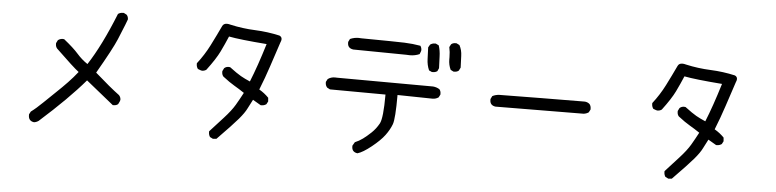

<svg xmlns="http://www.w3.org/2000/svg" viewBox="-46 -963 5093 1260"><g transform="rotate(5 2500.0 -333.0)"><path d="M201 41Q164 36 164 -2V-8L174 -27Q207 -51 251.5 -94.5Q296 -138 331 -171Q366 -204 400.5 -240Q435 -276 464 -313Q429 -339 310 -454Q300 -466 300 -483V-489L310 -509Q324 -520 342 -520L351 -519Q415 -468 446.5 -432Q478 -396 517 -370Q602 -500 688 -715Q702 -725 720 -725H726L745 -715Q756 -703 756 -685Q756 -681 702 -550Q675 -485 579 -319Q681 -229 741 -185Q753 -172 753 -155Q753 -148 741 -126Q730 -116 712 -116H706L524 -263Q415 -135 231 29Q217 39 201 41Z M1380 47 1360 37Q1351 23 1351 6V0Q1392 -45 1439.5 -97Q1487 -149 1510.5 -189Q1534 -229 1556 -271Q1522 -294 1490 -312.5Q1458 -331 1413 -366Q1403 -378 1403 -395V-401L1413 -421Q1425 -432 1442 -432L1452 -431Q1501 -394 1527.5 -379Q1554 -364 1589 -349Q1631 -452 1677 -603Q1498 -617 1427 -631Q1405 -579 1380.5 -528.5Q1356 -478 1298 -401Q1286 -392 1269 -392Q1264 -392 1242 -401Q1232 -415 1232 -432V-438Q1278 -497 1311.5 -563Q1345 -629 1376 -695Q1384 -713 1407 -713Q1417 -713 1431 -709Q1511 -691 1594 -687.5Q1677 -684 1756 -666Q1772 -659 1772 -643Q1772 -634 1766 -621Q1739 -540 1713 -461Q1687 -382 1655 -302Q1690 -282 1718 -253L1720 -229L1710 -210Q1696 -200 1679 -200H1673L1620 -231Q1604 -202 1589.5 -172Q1575 -142 1539 -99.5Q1503 -57 1403 45Z M2333 59Q2296 54 2296 18V12L2310 -12Q2337 -23 2361.5 -41Q2386 -59 2414 -85.5Q2442 -112 2462.5 -148.5Q2483 -185 2483 -341L2117 -343L2098 -353Q2086 -366 2086 -385V-390L2096 -409Q2116 -424 2143 -424Q2144 -424 2159 -423.5Q2174 -423 2789 -421Q2813 -419 2832 -407Q2842 -396 2842 -378V-372L2832 -353Q2814 -341 2793 -341L2562 -345Q2562 -188 2548 -151Q2534 -114 2506.5 -77Q2479 -40 2423.5 4.5Q2368 49 2333 59ZM2780 -515H2773L2754 -524Q2739 -558 2738 -597.5Q2737 -637 2735 -674L2746 -693Q2760 -703 2777 -703H2783L2803 -693Q2814 -660 2815 -620.5Q2816 -581 2818 -544L2809 -524Q2797 -515 2780 -515ZM2920 -530H2914L2895 -540Q2880 -571 2880 -608V-622Q2880 -656 2873 -688L2883 -707Q2894 -717 2912 -717H2918L2938 -707Q2955 -676 2956 -637Q2957 -598 2959 -560L2949 -540Q2938 -530 2920 -530ZM2619 -612 2595 -613 2247 -617Q2209 -622 2209 -658V-664L2219 -684Q2246 -696 2276 -696L2292 -695Q2524 -693 2578 -691Q2632 -689 2683 -680Q2692 -668 2692 -651Q2692 -646 2683 -625Q2654 -612 2619 -612Z M3209 -325Q3172 -330 3172 -366V-372L3182 -392Q3203 -403 3228.5 -404Q3254 -405 3504 -407Q3754 -409 3787 -409Q3807 -409 3822 -396Q3832 -384 3832 -366V-360L3822 -341Q3807 -331 3789 -329Z M4380 47 4360 37Q4351 23 4351 6V0Q4392 -45 4439.5 -97Q4487 -149 4510.5 -189Q4534 -229 4556 -271Q4522 -294 4490 -312.5Q4458 -331 4413 -366Q4403 -378 4403 -395V-401L4413 -421Q4425 -432 4442 -432L4452 -431Q4501 -394 4527.5 -379Q4554 -364 4589 -349Q4631 -452 4677 -603Q4498 -617 4427 -631Q4405 -579 4380.5 -528.5Q4356 -478 4298 -401Q4286 -392 4269 -392Q4264 -392 4242 -401Q4232 -415 4232 -432V-438Q4278 -497 4311.5 -563Q4345 -629 4376 -695Q4384 -713 4407 -713Q4417 -713 4431 -709Q4511 -691 4594 -687.5Q4677 -684 4756 -666Q4772 -659 4772 -643Q4772 -634 4766 -621Q4739 -540 4713 -461Q4687 -382 4655 -302Q4690 -282 4718 -253L4720 -229L4710 -210Q4696 -200 4679 -200H4673L4620 -231Q4604 -202 4589.5 -172Q4575 -142 4539 -99.5Q4503 -57 4403 45Z"/></g></svg>

Font: Xiaolai SC
Style: Regular
Weight: 400
Designer: Nozomi Seto 瀬戸のぞみ
Version: Version 3.11;December 4, 2020;FontCreator 13.0.0.2613 64-bit